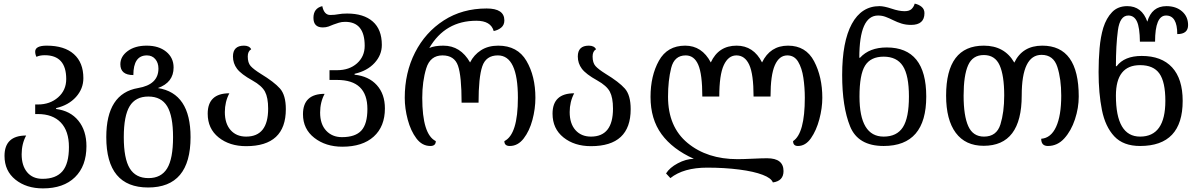

<svg xmlns="http://www.w3.org/2000/svg" viewBox="-20 -799 6629 1064"><path d="M218 245Q332 245 395.5 183Q459 121 459 11Q459 -75 414.5 -130Q370 -185 291 -195V-200Q360 -216 401 -261.5Q442 -307 442 -366Q442 -452 389.5 -499Q337 -546 239 -546Q175 -546 175 -513Q175 -498 182 -484Q200 -493 228 -493Q347 -493 347 -361Q347 -299 302 -259.5Q257 -220 190 -220H175V-167H190Q272 -167 317 -120Q362 -73 362 16Q362 108 326 150Q290 192 216 192Q161 192 130.5 155.5Q100 119 100 56Q100 -2 125 -48Q5 -48 5 65Q5 148 65.5 196.5Q126 245 218 245Z M801 240Q1036 240 1036 -39Q1036 -283 855 -311Q942 -342 942 -425Q942 -479 901 -512.5Q860 -546 793 -546Q728 -546 687.5 -516Q647 -486 647 -443Q647 -383 719 -383Q719 -492 794 -492Q823 -492 840.5 -471.5Q858 -451 858 -419Q858 -330 745 -311Q569 -281 569 -39Q569 240 801 240ZM803 188Q732 188 699 134Q666 80 666 -39Q666 -157 698.5 -210.5Q731 -264 802 -264Q874 -264 906.5 -210Q939 -156 939 -39Q939 81 906 134.5Q873 188 803 188Z M1344 11Q1564 11 1564 -194Q1564 -272 1531.5 -308.5Q1499 -345 1425 -390Q1385 -415 1369 -433Q1353 -451 1353 -486Q1353 -515 1372 -526Q1362 -546 1332 -546Q1271 -546 1271 -486Q1271 -448 1293.5 -418Q1316 -388 1379 -353Q1431 -324 1448.5 -291Q1466 -258 1466 -197Q1466 -42 1344 -42Q1290 -42 1258 -78Q1226 -114 1226 -178Q1226 -235 1251 -282Q1131 -282 1131 -169Q1131 -86 1191.5 -37.5Q1252 11 1344 11Z M1877 14Q1989 14 2051 -42Q2113 -98 2113 -198Q2113 -278 2068 -327.5Q2023 -377 1945 -385V-390Q2015 -406 2055.5 -450Q2096 -494 2096 -550Q2096 -636 2045.5 -680Q1995 -724 1904 -724Q1874 -724 1854.5 -720Q1835 -716 1810 -716Q1776 -716 1766 -765Q1717 -753 1717 -700Q1717 -647 1769 -647Q1786 -647 1800.5 -652Q1815 -657 1828 -663Q1842 -668 1857.5 -673Q1873 -678 1893 -678Q2001 -678 2001 -545Q2001 -486 1958.5 -448Q1916 -410 1848 -410H1806V-356H1848Q2016 -356 2016 -195Q2016 -112 1982.5 -75.5Q1949 -39 1875 -39Q1821 -39 1787.5 -75Q1754 -111 1754 -175Q1754 -233 1779 -279Q1659 -279 1659 -166Q1659 -84 1722 -35Q1785 14 1877 14Z M2365 10Q2395 10 2395 -17Q2320 -54 2320 -257Q2320 -348 2342 -420Q2364 -492 2432 -492Q2498 -492 2518 -435Q2538 -378 2538 -230H2632Q2632 -370 2652.5 -431Q2673 -492 2739 -492Q2850 -492 2850 -257Q2850 -54 2775 -17Q2775 10 2805 10Q2850 10 2882 -31.5Q2914 -73 2930.5 -134.5Q2947 -196 2947 -257Q2947 -377 2897.5 -461.5Q2848 -546 2741 -546Q2685 -546 2645.5 -520.5Q2606 -495 2585 -453Q2532 -546 2437 -546Q2388 -546 2359 -533Q2447 -684 2620 -684Q2700 -684 2716 -627Q2741 -632 2758 -646.5Q2775 -661 2775 -686Q2775 -752 2677 -752Q2542 -752 2439.5 -686Q2337 -620 2280 -508Q2223 -396 2223 -257Q2223 -198 2239.5 -136Q2256 -74 2287.5 -32Q2319 10 2365 10Z M3255 11Q3475 11 3475 -194Q3475 -272 3442.5 -308.5Q3410 -345 3336 -390Q3296 -415 3280 -433Q3264 -451 3264 -486Q3264 -515 3283 -526Q3273 -546 3243 -546Q3182 -546 3182 -486Q3182 -448 3204.5 -418Q3227 -388 3290 -353Q3342 -324 3359.5 -291Q3377 -258 3377 -197Q3377 -42 3255 -42Q3201 -42 3169 -78Q3137 -114 3137 -178Q3137 -235 3162 -282Q3042 -282 3042 -169Q3042 -86 3102.5 -37.5Q3163 11 3255 11Z M4263 212Q4322 204 4322 149Q4322 78 4231 78Q4203 78 4150 80.5Q4097 83 4067 83Q3899 83 3790.5 -6.5Q3682 -96 3682 -263Q3682 -353 3699.5 -422.5Q3717 -492 3780 -492Q3827 -492 3849.5 -440Q3872 -388 3872 -264H3966Q3966 -384 3991 -438Q4016 -492 4061 -492Q4108 -492 4132 -440Q4156 -388 4156 -264H4250Q4250 -383 4274 -437.5Q4298 -492 4343 -492Q4382 -492 4403 -457Q4424 -422 4432 -368Q4440 -314 4440 -257Q4440 -60 4375 -17Q4375 10 4402 10Q4444 10 4474 -33Q4504 -76 4520.5 -138Q4537 -200 4537 -257Q4537 -373 4491.5 -459.5Q4446 -546 4347 -546Q4248 -546 4203 -453Q4156 -546 4062 -546Q3962 -546 3919 -453Q3870 -546 3777 -546Q3678 -546 3631.5 -462.5Q3585 -379 3585 -262Q3585 -139 3646 -55.5Q3707 28 3825 81Q3781 82 3736 106Q3691 130 3671 162L3695 188Q3768 130 3899 130Q3994 130 4076 140.5Q4158 151 4207 170Q4254 188 4263 212Z M4877 10Q5113 10 5113 -264Q5113 -536 4894 -536Q4798 -536 4746 -479H4742Q4742 -713 4846 -713Q4868 -713 4888 -705.5Q4908 -698 4930 -687Q4952 -676 4976 -668.5Q5000 -661 5029 -661Q5103 -661 5103 -726Q5103 -748 5087.5 -761Q5072 -774 5049 -779Q5044 -761 5031.5 -749Q5019 -737 4993 -737Q4962 -737 4921 -751Q4879 -765 4854 -765Q4754 -765 4700.5 -666.5Q4647 -568 4647 -383Q4647 -207 4691 -98.5Q4735 10 4877 10ZM4877 -42Q4743 -42 4743 -264Q4743 -386 4774 -435.5Q4805 -485 4877 -485Q4950 -485 4983.5 -433Q5017 -381 5017 -264Q5017 -146 4983.5 -94Q4950 -42 4877 -42Z M5431 9Q5642 9 5642 -270Q5642 -495 5752 -495Q5818 -495 5839.5 -428Q5861 -361 5861 -269Q5861 -158 5832.5 -96Q5804 -34 5750 -30Q5750 10 5787 10Q5840 10 5878 -32Q5916 -74 5937 -137.5Q5958 -201 5958 -264Q5958 -546 5756 -546Q5646 -546 5601 -452Q5547 -546 5432 -546Q5223 -546 5223 -269Q5223 -135 5276.5 -63Q5330 9 5431 9ZM5433 -42Q5372 -42 5346 -99.5Q5320 -157 5320 -269Q5320 -381 5345 -437.5Q5370 -494 5432 -494Q5494 -494 5519.5 -437.5Q5545 -381 5545 -270Q5545 -177 5524 -109.5Q5503 -42 5433 -42Z M6298 10Q6534 10 6534 -240Q6534 -362 6475.5 -425.5Q6417 -489 6307 -489Q6211 -489 6168 -432H6164Q6164 -548 6175 -630.5Q6186 -713 6233 -713Q6265 -713 6280.5 -680Q6296 -647 6297 -568H6381Q6381 -713 6442 -713Q6504 -713 6504 -610Q6564 -610 6564 -660Q6564 -707 6530.5 -736Q6497 -765 6444 -765Q6363 -765 6338 -679Q6308 -765 6227 -765Q6175 -765 6143 -732Q6111 -699 6094 -645Q6079 -595 6073.5 -531.5Q6068 -468 6068 -400Q6068 -282 6086.5 -189.5Q6105 -97 6155 -43.5Q6205 10 6298 10ZM6298 -42Q6164 -42 6164 -269Q6164 -438 6298 -438Q6372 -438 6405 -391.5Q6438 -345 6438 -240Q6438 -42 6298 -42Z"/></svg>

Font: Noto Serif Georgian
Style: Regular
Weight: 400
Designer: Monotype Design Team
Foundry: Monotype Imaging Inc.
Version: Version 1.901